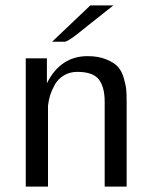

<svg xmlns="http://www.w3.org/2000/svg" viewBox="-20 -688 566 708"><path d="M172 -534 313 -668H398Q372 -647 345 -626Q318 -605 304.5 -594Q291 -583 276.5 -571.5Q262 -560 256 -555.5Q250 -551 242.5 -546Q235 -541 230.5 -538.5Q226 -536 220 -534ZM75 0V-473H153V-381Q203 -481 303 -481Q343 -481 372 -469Q401 -457 415 -441.5Q429 -426 436.5 -400Q444 -374 445.5 -357Q447 -340 447 -314V-312V0H366V-313Q366 -367 344.5 -395Q323 -423 265 -423Q236 -423 214 -409Q192 -395 180.5 -373Q169 -351 164 -333.5Q159 -316 157 -298V-267V0Z"/></svg>

Font: Coval
Style: Light
Weight: 300
Foundry: Context Ltd
Version: Version 001.000